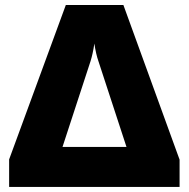

<svg xmlns="http://www.w3.org/2000/svg" viewBox="-20 -739 746 759"><path d="M16.1 -108.9 240.2 -719.2H467.8L689.9 -107.9V0H16.1ZM353 -566.9Q347.2 -526.9 337.9 -497.1L227.1 -158.2H480L369.1 -497.1Q359.4 -524.4 353 -566.9Z"/></svg>

Font: OpenSansExtrabold
Style: Regular
Weight: 800
Foundry: Ascender Corporation
Version: Version 1.10